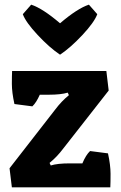

<svg xmlns="http://www.w3.org/2000/svg" viewBox="-20 -805 519 825"><path d="M42 -358Q31 -408 31 -444.5Q31 -481 32 -500H437L447 -416L252 -167Q225 -131 193 -105L198 -94Q227 -103 279 -103H334Q349 -139 367 -156L444 -146Q455 -96 455 -58Q455 -20 454 0H31L21 -82L217 -334Q244 -370 276 -396L271 -407Q242 -398 190 -398H151Q136 -364 119 -348ZM362 -785 398 -744Q385 -709 334 -654.5Q283 -600 238 -570Q193 -600 142 -654.5Q91 -709 78 -744L114 -785Q163 -769 238 -705Q313 -769 362 -785Z"/></svg>

Font: Patua One
Style: Regular
Weight: 400
Designer: luciano Vergara
Foundry: Luciano Vergara
Version: Version 1.002